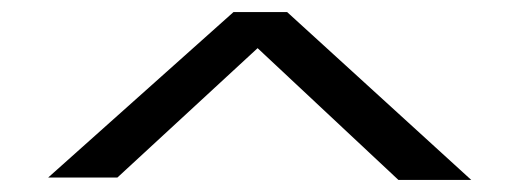

<svg xmlns="http://www.w3.org/2000/svg" viewBox="-20 -736 863 319"><path d="M642 -437 408 -656 175 -441H60L368 -716H457L763 -437Z"/></svg>

Font: Lora SemiBold
Style: Regular
Weight: 600
Designer: Olga Karpushina, Alexei Vanyashin (Cyrillic)
Foundry: Cyreal
Version: Version 3.011; ttfautohint (v1.8.4.7-5d5b)